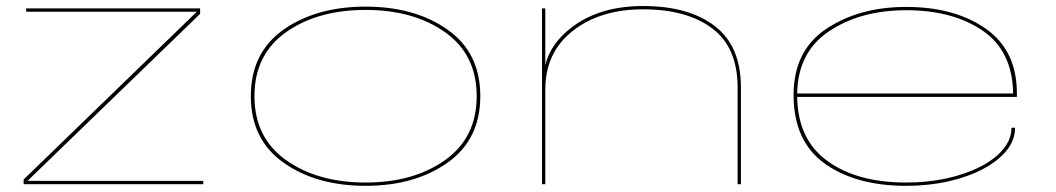

<svg xmlns="http://www.w3.org/2000/svg" viewBox="-20 -612 3508 638"><path d="M58.5 0V-15.5L634 -573H67V-584H645V-566L71.5 -11H655.5V0Z M1195 5.5Q1031 5.5 922.2 -71.5Q813.5 -148.5 813.5 -292.5Q813.5 -437 922.2 -513.5Q1031 -590 1195 -590Q1358.5 -590 1467.2 -513.5Q1576 -437 1576 -292.5Q1576 -148.5 1467.2 -71.5Q1358.5 5.5 1195 5.5ZM1195 -5.5Q1354.5 -5.5 1459.2 -80.2Q1564 -155 1564 -292.5Q1564 -430.5 1459.2 -504.8Q1354.5 -579 1195 -579Q1035 -579 930.2 -504.8Q825.5 -430.5 825.5 -292.5Q825.5 -155 930.2 -80.2Q1035 -5.5 1195 -5.5Z M1781 0V-584H1792V-396Q1809.5 -467.5 1879.5 -521Q1972.5 -592 2117 -592Q2268 -592 2355 -525.5Q2442 -459 2442 -322V0H2431V-321Q2431 -454.5 2346.5 -517.8Q2262 -581 2117 -581Q1974 -581 1883 -509.2Q1792 -437.5 1792 -314.5V0Z M2991 5.5Q2824 5.5 2720.5 -68.5Q2617 -142.5 2617 -296.5Q2617 -444 2726.2 -516.5Q2835.5 -589 2991 -589Q3152 -589 3255.5 -516.8Q3359 -444.5 3359 -302V-290H2629Q2631 -149.5 2727.5 -78.5Q2826 -5.5 2991 -5.5Q3062 -5.5 3125.2 -19.2Q3188.5 -33 3237 -57.8Q3285.5 -82.5 3313.2 -115.8Q3341 -149 3341 -187.5H3353Q3353 -146.5 3324.5 -111.5Q3296 -76.5 3246.2 -50.2Q3196.5 -24 3131 -9.2Q3065.5 5.5 2991 5.5ZM2629 -301.5H3346.5Q3344.5 -441 3247 -509Q3147.5 -578 2991 -578Q2838.5 -578 2734 -507.5Q2631 -438 2629 -301.5Z"/></svg>

Font: Anybody UltraExpanded Thin
Style: Regular
Weight: 100
Width: 9
Designer: Tyler Finck
Foundry: Etcetera Type Company
Version: Version 1.010; ttfautohint (v1.8.3) -l 8 -r 50 -G 200 -x 14 